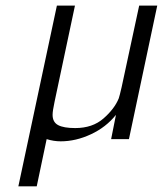

<svg xmlns="http://www.w3.org/2000/svg" viewBox="-20 -492 576 679"><path d="M44.9 167 181.2 -472.2H245.1L172.9 -131.8Q166 -99.6 166 -85.9Q166 -60.1 185.5 -49.6Q205.1 -39.1 246.1 -39.1Q307.1 -39.1 345.9 -73Q384.8 -106.9 399.9 -144Q402.8 -151.9 410.2 -184.1L472.2 -472.2H536.1L436 0H373L390.1 -85.9Q355 -42 301.5 -17.1Q248 7.8 194.8 7.8Q169.9 7.8 145 0L109.9 167Z"/></svg>

Font: CMU Bright
Style: Oblique
Weight: 500
Italic angle: -12°
Version: Version 0.7.0